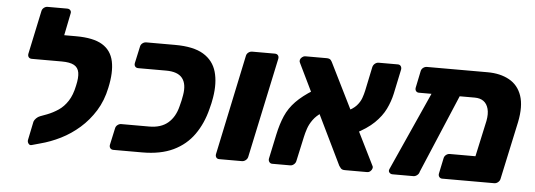

<svg xmlns="http://www.w3.org/2000/svg" viewBox="-48 -847 2778 997"><g transform="rotate(5 1341.0 -348.5)"><path d="M143 12Q133 15 126.5 6Q120 -3 122 -13L142 -110Q145 -119 154 -128Q163 -137 174 -141L209 -154Q240 -166 267.5 -184.5Q295 -203 315.5 -234.5Q336 -266 346 -315Q356 -358 351.5 -384Q347 -410 325.5 -422Q304 -434 261 -434H238Q228 -434 222.5 -441Q217 -448 219 -459L237 -547Q239 -557 248.5 -564Q258 -571 268 -571H324Q414 -571 461 -542.5Q508 -514 520 -457.5Q532 -401 514 -319Q500 -251 467 -198Q434 -145 389 -105.5Q344 -66 292 -40Q240 -14 186 0ZM273 -434H105Q94 -434 88.5 -441Q83 -448 85 -459L133 -685Q135 -696 144 -703Q153 -710 163 -710H265Q276 -710 282 -703Q288 -696 285 -685L262 -571H304Z M568 0Q557 0 551.5 -7.5Q546 -15 548 -25L567 -112Q569 -123 578 -130Q587 -137 597 -137H743Q804 -137 840.5 -168Q877 -199 891 -256Q896 -274 898.5 -286Q901 -298 904 -315Q914 -373 890 -403.5Q866 -434 805 -434H660Q649 -434 643.5 -441Q638 -448 640 -459L659 -546Q661 -557 670 -564Q679 -571 690 -571H840Q936 -571 988 -539.5Q1040 -508 1056.5 -450.5Q1073 -393 1060 -315Q1057 -298 1054.5 -286Q1052 -274 1047 -256Q1028 -179 987 -121Q946 -63 880 -31.5Q814 0 718 0Z M1120 0Q1109 0 1104 -7.5Q1099 -15 1101 -25L1211 -546Q1213 -557 1222 -564Q1231 -571 1242 -571H1360Q1371 -571 1376.5 -564Q1382 -557 1380 -546L1269 -25Q1267 -15 1258 -7.5Q1249 0 1238 0Z M1775 0Q1759 0 1753 -8Q1747 -16 1744 -20L1494 -535Q1490 -542 1492 -550Q1494 -558 1502 -564.5Q1510 -571 1519 -571H1630Q1646 -571 1652 -563Q1658 -555 1660 -550L1915 -36Q1918 -31 1918 -27.5Q1918 -24 1917 -21Q1915 -13 1907.5 -6.5Q1900 0 1891 0ZM1396 0Q1386 0 1380.5 -8Q1375 -16 1377 -26L1404 -153Q1416 -209 1434.5 -251.5Q1453 -294 1487 -329Q1521 -364 1576 -398L1630 -286Q1602 -268 1585 -244.5Q1568 -221 1560 -197Q1552 -173 1548 -154L1520 -26Q1518 -15 1509 -7.5Q1500 0 1490 0ZM1808 -194 1754 -305Q1790 -321 1807.5 -340.5Q1825 -360 1832.5 -381Q1840 -402 1844 -421L1870 -545Q1873 -557 1882 -564Q1891 -571 1901 -571H2001Q2012 -571 2017 -563Q2022 -555 2020 -545L1993 -417Q1984 -376 1965 -337Q1946 -298 1909 -262Q1872 -226 1808 -194Z M2414 -434H2123Q2113 -434 2107.5 -441Q2102 -448 2104 -459L2122 -546Q2124 -557 2133 -564Q2142 -571 2153 -571H2469Q2535 -571 2582 -545Q2629 -519 2647.5 -465Q2666 -411 2649 -327L2584 -25Q2582 -15 2573 -7.5Q2564 0 2553 0H2282Q2272 0 2266.5 -7.5Q2261 -15 2263 -25L2280 -106Q2282 -117 2291 -124Q2300 -131 2310 -131H2444L2485 -319Q2492 -356 2485 -382Q2478 -408 2460 -421Q2442 -434 2414 -434ZM2023 0Q2013 0 2006.5 -7.5Q2000 -15 2005 -26L2205 -471Q2209 -481 2217.5 -488Q2226 -495 2236 -494L2330 -493Q2341 -493 2347 -484Q2353 -475 2348 -464L2163 -26Q2161 -15 2151.5 -7.5Q2142 0 2132 0Z"/></g></svg>

Font: Rubik
Style: Bold Italic
Weight: 700
Italic angle: -12°
Designer: Hubert and Fischer
Foundry: Hubert and Fischer
Version: Version 2.300;gftools[0.9.30]